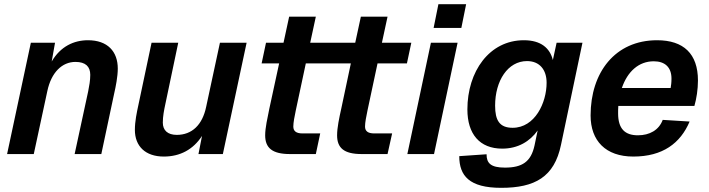

<svg xmlns="http://www.w3.org/2000/svg" viewBox="-20 -739 3399 921"><path d="M14 0H142L207 -302C226 -392 278 -442 342 -442C390 -442 413 -420 413 -380C413 -353 408 -326 403 -301L338 0H466L528 -292C535 -322 545 -372 545 -410C545 -492 496 -546 402 -546C334 -546 270 -516 228 -444L244 -534H128Z M766 12C844 12 907 -22 949 -87L932 0H1049L1163 -534H1035L969 -227C951 -139 900 -92 828 -92C784 -92 761 -114 761 -151C761 -181 767 -211 773 -239L835 -534H707L644 -236C636 -199 627 -157 627 -116C627 -38 677 12 766 12Z M1371 0H1495L1516 -99H1431C1401 -99 1387 -110 1387 -132C1387 -152 1393 -181 1399 -210L1447 -435H1663L1617 -218C1607 -173 1597 -126 1597 -90C1597 -30 1629 0 1715 0H1839L1861 -99H1775C1745 -99 1731 -110 1731 -132C1731 -152 1737 -181 1743 -210L1791 -435H1932L1953 -534H1812L1839 -659H1711L1684 -534H1468L1495 -659H1367L1340 -534H1256L1235 -435H1319L1272 -218C1263 -173 1252 -126 1252 -90C1252 -30 1285 0 1371 0Z M2060 -605H2193L2216 -719H2083ZM1934 0H2062L2175 -534H2047Z M2384 162C2546 162 2639 110 2671 -44L2774 -534H2650L2632 -451C2618 -508 2575 -546 2493 -546C2327 -546 2222 -396 2222 -214C2222 -96 2281 -26 2389 -26C2465 -26 2522 -61 2559 -113L2544 -41C2527 37 2485 65 2402 65C2333 65 2314 43 2314 1L2183 10C2183 104 2231 162 2384 162ZM2439 -126C2376 -126 2355 -162 2355 -232C2355 -352 2416 -446 2508 -446C2568 -446 2602 -405 2602 -342C2602 -246 2546 -126 2439 -126Z M3018 12C3159 12 3244 -52 3288 -156L3159 -164C3141 -115 3096 -90 3040 -90C2978 -90 2945 -121 2945 -195C2945 -207 2945 -220 2946 -231H3311C3321 -266 3328 -310 3328 -353C3328 -481 3259 -546 3132 -546C2930 -546 2813 -391 2813 -185C2813 -64 2885 12 3018 12ZM3116 -445C3169 -445 3201 -417 3201 -362C3201 -342 3199 -329 3197 -317H2963C2990 -396 3044 -445 3116 -445Z"/></svg>

Font: Geist SemiBold
Style: Italic
Weight: 600
Italic angle: -12°
Designer: Basement.studio, Andrés Briganti, Mateo Zaragoza
Foundry: Basement.studio, Vercel, Andrés Briganti, Guido Ferreyra, Mateo Zaragoza
Version: Version 1.500